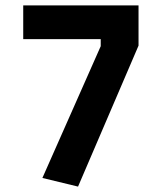

<svg xmlns="http://www.w3.org/2000/svg" viewBox="-20 -680 596 711"><path d="M269 11 137 -21 353 -509V-535H66V-660H493V-511Z"/></svg>

Font: Cairo Play
Style: Bold
Weight: 700
Version: Version 3.119